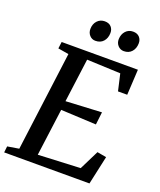

<svg xmlns="http://www.w3.org/2000/svg" viewBox="-171 -1053 962 1156"><g transform="rotate(20 310.0 -474.5)"><path d="M-2.5 0 2 -40 75.5 -52 158.5 -688.5 90 -700 95.5 -743H584L575 -579.5H516L491.5 -686.5L276 -695.5L239 -416L468.5 -428L459 -347L232.5 -358L192.5 -56L463 -68.5L525 -193.5L584 -183L544 0ZM283 -819Q260.5 -819 245.5 -835.8Q230.5 -852.5 231 -877Q231.5 -908.5 250.2 -928.8Q269 -949 297.5 -949Q325 -949 339.2 -933Q353.5 -917 353 -893.5Q352.5 -861 334 -840Q315.5 -819 283 -819ZM465 -819Q442.5 -819 427.2 -835.8Q412 -852.5 412.5 -877Q413.5 -908.5 432 -928.8Q450.5 -949 479 -949Q506 -949 520.5 -933Q535 -917 534.5 -893.5Q534 -861 515.5 -840Q497 -819 465 -819Z"/></g></svg>

Font: Merriweather 28pt Medium
Style: Italic
Weight: 500
Italic angle: -7.8°
Version: Version 2.101